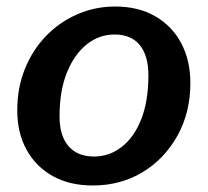

<svg xmlns="http://www.w3.org/2000/svg" viewBox="-20 -560 639 590"><path d="M265 10Q194 10 142 -19Q90 -48 61.5 -100Q33 -152 33 -221Q33 -291 57 -349.5Q81 -408 122.5 -450.5Q164 -493 218.5 -516.5Q273 -540 334 -540Q405 -540 457 -510Q509 -480 537 -427Q565 -374 565 -305Q565 -214 525 -142.5Q485 -71 417.5 -30.5Q350 10 265 10ZM269 -79Q316 -79 354 -108.5Q392 -138 414 -193.5Q436 -249 436 -329Q436 -389 409.5 -421.5Q383 -454 332 -454Q285 -454 247 -424Q209 -394 186 -338Q163 -282 163 -202Q163 -143 190.5 -111Q218 -79 269 -79Z"/></svg>

Font: Libre Franklin SemiBold
Style: Italic
Weight: 600
Italic angle: -8°
Designer: Pablo Impallari, Rodrigo Fuenzalida, Nhung Nguyen
Foundry: Impallari Type
Version: Version 3.000